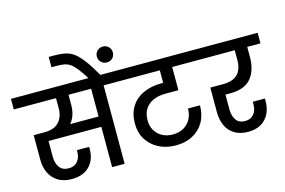

<svg xmlns="http://www.w3.org/2000/svg" viewBox="-142 -1260 2288 1542"><g transform="rotate(-15 1001.5 -489.0)"><path d="M283 9Q215 9 169 -19.5Q123 -48 100 -97Q77 -146 77 -208V-411H164Q249 -411 288 -454.5Q327 -498 327 -568V-652H-24V-740H846V-652H723V0H619V-335H180V-203Q180 -151 204.5 -116Q229 -81 281 -81Q329 -81 355 -112.5Q381 -144 381 -193V-205H482Q483 -200 483 -195Q483 -190 483 -188Q483 -98 430 -44.5Q377 9 283 9ZM431 -568Q431 -522 418.5 -485Q406 -448 383 -421H619V-652H431Z M623 -736Q587 -793 561 -826Q535 -859 512 -875Q489 -891 463 -896Q437 -901 401 -901H356V-987H399Q451 -987 490 -979.5Q529 -972 563 -947.5Q597 -923 635 -872.5Q673 -822 722 -736ZM797 -823Q769 -823 749.5 -842Q730 -861 730 -889Q730 -917 749.5 -936Q769 -955 797 -955Q825 -955 844 -936Q863 -917 863 -889Q863 -861 844 -842Q825 -823 797 -823Z M1161 -36Q1081 -36 1019 -68Q957 -100 921.5 -157Q886 -214 886 -289Q886 -372 922 -429.5Q958 -487 1023.5 -517.5Q1089 -548 1175 -548H1190V-652H797V-740H1494V-652H1293V-459H1181Q1128 -459 1085 -440.5Q1042 -422 1016.5 -384.5Q991 -347 991 -289Q991 -241 1012.5 -204.5Q1034 -168 1072 -147.5Q1110 -127 1159 -127Q1236 -127 1282.5 -174.5Q1329 -222 1329 -297H1429Q1429 -219 1396 -160.5Q1363 -102 1302.5 -69Q1242 -36 1161 -36Z M1750 9Q1682 9 1636.5 -19Q1591 -47 1568.5 -96Q1546 -145 1546 -207V-413H1650Q1734 -413 1773.5 -453Q1813 -493 1813 -569V-652H1445V-740H2027V-652H1917V-569Q1917 -458 1863 -392.5Q1809 -327 1687 -327H1649V-202Q1649 -150 1673 -115.5Q1697 -81 1748 -81Q1794 -81 1820 -112Q1846 -143 1846 -193V-215H1947V-196Q1947 -103 1895 -47Q1843 9 1750 9Z"/></g></svg>

Font: Poppins Medium
Style: Regular
Weight: 500
Designer: Ninad Kale (Devanagari), Jonny Pinhorn (Latin)
Version: Version 5.002